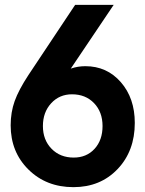

<svg xmlns="http://www.w3.org/2000/svg" viewBox="-20 -759 600 792"><path d="M290 -739H449L272 -476Q301 -486 332 -486Q421 -486 478.5 -420Q536 -354 536 -252Q536 -136 465 -61.5Q394 13 283 13Q171 13 97.5 -59.5Q24 -132 24 -242Q24 -296 40.5 -342Q57 -388 97 -449ZM284 -109Q337 -109 370 -145Q403 -181 403 -239Q403 -297 368 -333.5Q333 -370 277 -370Q225 -370 191 -333Q157 -296 157 -239Q157 -182 192.5 -145.5Q228 -109 284 -109Z"/></svg>

Font: Involve
Style: Bold
Weight: 700
Designer: Stefan Peev
Foundry: Context Ltd.
Version: Version 1.001